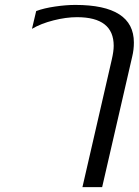

<svg xmlns="http://www.w3.org/2000/svg" viewBox="-20 -560 564 780"><path d="M127 -515.1Q158.7 -526.9 203.4 -533.4Q248 -540 286.1 -540Q523.9 -540 523.9 -387.2Q523.9 -357.9 517.1 -330.1L395 200.2H314.9L434.1 -317.9Q441.9 -351.6 441.9 -374Q441.9 -490.2 293 -490.2Q248.5 -490.2 197.5 -477.3Q146.5 -464.4 109.9 -442.9Z"/></svg>

Font: Pfennig
Style: Italic
Weight: 500
Italic angle: -13°
Version: Version 20120410 ; ttfautohint (v0.8)